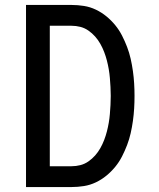

<svg xmlns="http://www.w3.org/2000/svg" viewBox="-20 -755 640 775"><path d="M85 0V-735H269Q294 -735 319 -731Q344 -727 367 -716Q390 -705 409.5 -689Q429 -673 445 -653.5Q461 -634 472.5 -611.5Q484 -589 493 -565.5Q502 -542 507.5 -517.5Q513 -493 516.5 -468Q520 -443 521.5 -418Q523 -393 523 -368Q523 -342 521.5 -317Q520 -292 516.5 -267Q513 -242 507.5 -217.5Q502 -193 493 -169.5Q484 -146 472.5 -123.5Q461 -101 445 -81.5Q429 -62 409.5 -46Q390 -30 367 -19Q344 -8 319 -4Q294 0 269 0ZM181 -84H269Q287 -84 304.5 -88.5Q322 -93 337 -103.5Q352 -114 364 -127.5Q376 -141 385 -157Q394 -173 400.5 -190Q407 -207 411.5 -224.5Q416 -242 419 -259.5Q422 -277 423.5 -295Q425 -313 426 -331Q427 -349 427 -368Q427 -386 426 -404Q425 -422 423.5 -440Q422 -458 419 -475.5Q416 -493 411.5 -510.5Q407 -528 400.5 -545Q394 -562 385 -578Q376 -594 364 -607.5Q352 -621 337 -631.5Q322 -642 304.5 -646.5Q287 -651 269 -651H181Z"/></svg>

Font: Zed Mono Medium Extended
Style: Regular
Weight: 500
Width: 7
Monospace: yes
Designer: Belleve Invis
Foundry: Belleve Invis
Version: Version 1.0.0; ttfautohint (v1.8.4)